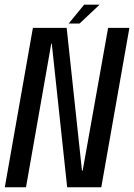

<svg xmlns="http://www.w3.org/2000/svg" viewBox="-44 -793 568 813"><path d="M-23.7 0H66.1L173.2 -608.7H175.2L240.4 0H384.9L503.9 -675H413.8L306.1 -70.6H303.1L238.3 -675H95.3ZM246.9 -693.5H293L377.7 -773.2H312.4Z"/></svg>

Font: Anybody Thin Condensed
Style: Italic
Weight: 100
Width: 3
Italic angle: -10°
Version: Version 1.113;gftools[0.9.25]